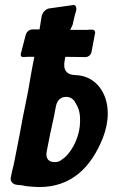

<svg xmlns="http://www.w3.org/2000/svg" viewBox="-20 -760 456 777"><path d="M325 -529C337 -529 349 -537 351 -553L364 -622C364 -623 365 -625 365 -628C365 -637 359 -640 353 -640C351 -640 348 -640 345 -640L330 -639C327 -639 325 -639 322 -639H264C270 -652 274 -659 274 -660C278 -678 282 -698 288 -716C289 -720 289 -722 289 -725C289 -733 285 -740 277 -740C277 -740 275 -739 272 -739L180 -726C165 -724 151 -710 148 -691C146 -678 142 -653 140 -641H113C98 -641 87 -632 83 -615L65 -545C64 -544 64 -542 64 -538C64 -532 69 -529 73 -529L91 -530H119C115 -509 107 -471 104 -451C98 -413 91 -375 83 -338C75 -299 67 -259 60 -218C52 -177 44 -137 37 -101C36 -96 35 -91 34 -87C30 -73 27 -61 25 -48C24 -44 23 -40 23 -37C23 -27 29 -17 43 -13C45 -13 46 -13 48 -12L58 -11C66 -11 76 -9 84 -7H83C103 -5 122 -3 139 -3C270 -3 349 -84 396 -201C409 -235 416 -268 416 -299V-303C416 -382 369 -453 287 -456H288C252 -456 240 -474 240 -496V-503L244 -530ZM221 -108C215 -105 208 -104 201 -104C174 -104 168 -121 168 -135C168 -138 168 -142 169 -147C178 -195 188 -243 199 -291C201 -304 204 -319 207 -333C213 -356 226 -368 249 -368C261 -368 271 -363 280 -353C297 -326 304 -309 304 -275V-268C304 -217 279 -155 240 -121C236 -119 233 -116 230 -114C229 -113 228 -112 224 -110Z"/></svg>

Font: Bangerz
Style: Regular
Weight: 400
Designer: vernon adams
Foundry: Vernon Adams
Version: Version 2.10;December 28, 2023;FontCreator 13.0.0.2683 64-bi